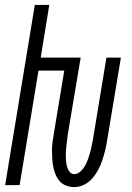

<svg xmlns="http://www.w3.org/2000/svg" viewBox="-20 -755 540 783"><path d="M283 8Q266 8 250 2Q234 -4 223.5 -16Q213 -28 206.5 -43.5Q200 -59 197 -75.5Q194 -92 193 -109Q192 -126 192 -143Q192 -160 194.5 -177.5Q197 -195 200 -213L242 -467H137L60 0H1L122 -735H181L146 -520H309L256 -204Q255 -193 253.5 -181.5Q252 -170 250.5 -159Q249 -148 248.5 -136.5Q248 -125 248.5 -114Q249 -103 250 -92.5Q251 -82 254.5 -71.5Q258 -61 265 -53Q272 -45 283 -45Q297 -45 308.5 -56Q320 -67 327 -79.5Q334 -92 338.5 -105Q343 -118 347 -131.5Q351 -145 353.5 -158.5Q356 -172 359 -186L414 -520H473L416 -177Q413 -158 408 -138.5Q403 -119 396.5 -99.5Q390 -80 380 -61.5Q370 -43 356 -27Q342 -11 322.5 -1.5Q303 8 283 8Z"/></svg>

Font: Iosevka Term Curly Lt Obl
Style: Regular
Weight: 300
Italic angle: -9°
Designer: Belleve Invis
Foundry: Belleve Invis
Version: Version 32.3.0